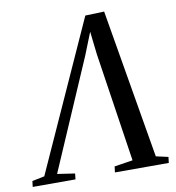

<svg xmlns="http://www.w3.org/2000/svg" viewBox="-127 -824 823 899"><g transform="rotate(-10 284.0 -375.0)"><path d="M428 -750.5 548.5 -41 606.5 -28 603 0H347L350.5 -28L438 -41.5L359.5 -561L343 -705.5L362.5 -707.5L305.5 -564L79 -40L162.5 -27.5L159.5 0H-44L-40.5 -27.5L18 -39.5L338 -747.5Z"/></g></svg>

Font: Merriweather 96pt
Style: Italic
Weight: 400
Italic angle: -7.8°
Version: Version 2.101